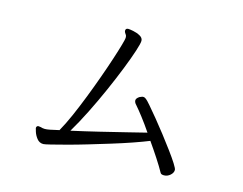

<svg xmlns="http://www.w3.org/2000/svg" viewBox="-91 -804 1183 935"><g transform="rotate(15 500.0 -336.5)"><path d="M693 -162Q661 -149 613.5 -132.5Q566 -116 512 -99.5Q458 -83 404.5 -67Q351 -51 305.5 -39Q260 -27 230 -19.5Q200 -12 193 -12Q173 -12 160.5 -28Q148 -44 143 -60.5Q138 -77 138 -78Q138 -86 144 -89Q145 -90 149 -90Q154 -90 160.5 -88.5Q167 -87 170 -86Q174 -85 181 -85Q191 -85 206.5 -88Q222 -91 236 -94.5Q250 -98 252 -98Q273 -135 295 -185Q317 -235 339 -291.5Q361 -348 380.5 -402.5Q400 -457 415 -503Q430 -549 438.5 -579Q447 -609 447 -615Q447 -624 445 -628Q442 -633 438.5 -638Q435 -643 435 -649Q435 -661 449 -661Q455 -661 473.5 -657.5Q492 -654 508.5 -645Q525 -636 525 -621Q525 -608 512 -568Q499 -528 476.5 -471Q454 -414 425.5 -349.5Q397 -285 365.5 -222Q334 -159 304 -109Q372 -124 442 -141Q512 -158 572.5 -173Q633 -188 669 -197Q644 -234 620.5 -264.5Q597 -295 582 -312Q571 -323 571 -334Q571 -344 586 -354Q591 -356 595.5 -358Q600 -360 604 -360Q612 -360 619 -354Q625 -350 643.5 -328.5Q662 -307 688 -275.5Q714 -244 741 -209Q768 -174 792 -141.5Q816 -109 830.5 -86Q845 -63 845 -56Q845 -41 831 -29Q817 -17 800 -17Q786 -17 782 -24Q766 -53 742.5 -89Q719 -125 693 -162Z"/></g></svg>

Font: Moon Stars Kai T HW
Style: Regular
Weight: 400
Designer: GuiWonder
Version: Version 1.101